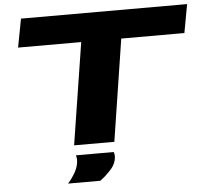

<svg xmlns="http://www.w3.org/2000/svg" viewBox="-59 -763 1101 1027"><g transform="rotate(-5 491.5 -249.5)"><path d="M955 -547H616L531 0H315L401 -547H62L91 -700H983ZM320 54H523Q527 65 527 74Q527 113 499 145Q471 177 438 201H265Q289 174 306.5 142Q324 110 324 76Q324 70 322.5 64.5Q321 59 320 54Z"/></g></svg>

Font: Georama ExtraExtended
Style: Bold Italic
Weight: 700
Width: 8
Italic angle: -9°
Designer: Jean-Baptiste Levee
Foundry: Production Type
Version: Version 1.000